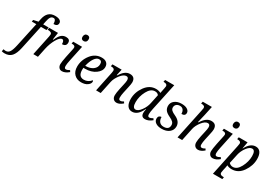

<svg xmlns="http://www.w3.org/2000/svg" viewBox="-95 -1941 4756 3352"><g transform="rotate(30 2283.0 -265.0)"><path d="M351.1 -479H238.8L134.8 7.8Q108.9 128.4 59.1 184.3Q9.3 240.2 -82 240.2Q-110.4 240.2 -140.1 231.9L-130.9 186Q-106 192.9 -85 192.9Q-36.6 192.9 -8.8 151.4Q19 109.9 41 8.8L146 -479H55.2L61 -515.1L157.2 -536.1L168 -590.8Q203.1 -770 357.9 -770Q421.9 -770 454.3 -749.8Q486.8 -729.5 486.8 -695.8Q486.8 -630.9 403.8 -630.9Q403.8 -724.1 353 -724.1Q316.4 -724.1 296.1 -693.8Q275.9 -663.6 264.2 -600.1L251 -536.1H361.8Z M708 -400.9Q708 -480 668 -480Q621.6 -480 569.6 -388.7Q517.6 -297.4 492.7 -182.1L455.1 0H361.8L445.8 -401.9Q451.7 -429.7 451.7 -446.8Q451.7 -494.1 372.1 -494.1H363.8L373 -536.1H549.8L528.8 -392.1H539.1Q579.1 -481.4 618.2 -513.7Q657.2 -545.9 709 -545.9Q791 -545.9 791 -477.1Q791 -400.9 708 -400.9Z M1009.8 -636.2Q953.6 -636.2 953.6 -690.9Q953.6 -722.7 970 -741.9Q986.3 -761.2 1013.7 -761.2Q1069.8 -761.2 1069.8 -706.1Q1069.8 -671.9 1053 -654.1Q1036.1 -636.2 1009.8 -636.2ZM847.7 -494.1 856.4 -536.1H1035.6L967.8 -214.8Q952.6 -143.1 952.6 -104Q952.6 -53.2 985.8 -53.2Q1014.6 -53.2 1057.6 -79.1L1075.7 -49.8Q1006.3 9.8 940.4 9.8Q903.3 9.8 880.4 -17.1Q857.4 -43.9 857.4 -85Q857.4 -129.9 879.9 -242.2L918.5 -425.8Q921.9 -441.9 921.9 -452.1Q921.9 -494.1 860.8 -494.1Z M1490.7 -125Q1501 -118.7 1501 -100.1Q1501 -60.1 1453.9 -25.1Q1406.7 9.8 1327.6 9.8Q1240.2 9.8 1186.5 -45.4Q1132.8 -100.6 1132.8 -196.8Q1132.8 -327.6 1217.3 -436.8Q1301.8 -545.9 1430.7 -545.9Q1494.1 -545.9 1529.1 -515.6Q1564 -485.4 1564 -431.2Q1564 -350.1 1479.7 -290Q1395.5 -230 1273.9 -230H1256.8Q1248 -230 1238.8 -231Q1236.8 -217.3 1236.8 -189Q1236.8 -53.2 1346.7 -53.2Q1432.1 -53.2 1490.7 -125ZM1248 -276.9H1257.8Q1346.2 -276.9 1403.6 -319.8Q1460.9 -362.8 1460.9 -431.2Q1460.9 -498 1402.8 -498Q1354.5 -498 1312.5 -437.3Q1270.5 -376.5 1248 -276.9Z M1720.2 0H1627L1710.9 -401.9Q1716.8 -429.7 1716.8 -446.8Q1716.8 -494.1 1647 -494.1H1639.2L1647.9 -536.1H1833L1806.2 -410.2H1815.9Q1897 -544.9 1998 -544.9Q2105 -544.9 2105 -434.1Q2105 -402.3 2086.9 -324.2L2061 -206.1Q2047.9 -146 2047.9 -101.1Q2047.9 -53.2 2083 -53.2Q2111.8 -53.2 2147 -76.2L2165 -46.9Q2099.6 9.8 2043 9.8Q2001.5 9.8 1976.8 -17.1Q1952.1 -43.9 1952.1 -89.8Q1952.1 -135.7 1971.2 -225.1L1994.1 -328.6Q2008.8 -389.2 2008.8 -421.9Q2008.8 -481 1962.9 -481Q1907.2 -481 1848.9 -405.8Q1790.5 -330.6 1773.9 -255.9Z M2547.4 -150.9H2541Q2469.2 9.8 2354 9.8Q2293 9.8 2259 -38.3Q2225.1 -86.4 2225.1 -172.9Q2225.1 -310.5 2310.8 -428.2Q2396.5 -545.9 2522.9 -545.9Q2579.1 -545.9 2621.1 -522Q2628.9 -567.9 2632.3 -578.1L2642.1 -626Q2648.9 -659.7 2648.9 -670.9Q2648.9 -717.8 2579.1 -717.8H2571.3L2580.1 -759.8H2764.2L2647.9 -214.8Q2633.3 -146 2633.3 -104Q2633.3 -53.2 2666 -53.2Q2694.3 -53.2 2738.3 -79.1L2756.3 -49.8Q2684.6 9.8 2615.2 9.8Q2537.1 9.8 2537.1 -73.2Q2537.1 -105 2547.4 -150.9ZM2604 -464.8Q2581.1 -501 2528.3 -501Q2442.9 -501 2385 -392.3Q2327.1 -283.7 2327.1 -168.9Q2327.1 -53.2 2390.1 -53.2Q2439.9 -53.2 2494.6 -127Q2549.3 -200.7 2566.9 -288.1Z M3123 -388.2Q3123 -438.5 3099.4 -468.8Q3075.7 -499 3033.2 -499Q2988.3 -499 2962.2 -474.9Q2936 -450.7 2936 -413.1Q2936 -379.9 2960.9 -356.4Q2985.8 -333 3038.1 -310.1Q3158.2 -256.3 3158.2 -154.8Q3158.2 -81.1 3101.6 -35.6Q3044.9 9.8 2951.2 9.8Q2875.5 9.8 2830.8 -20.8Q2786.1 -51.3 2786.1 -103Q2786.1 -135.3 2804 -152.1Q2821.8 -168.9 2849.1 -168.9Q2849.1 -106.9 2879.2 -72.5Q2909.2 -38.1 2963.4 -38.1Q3071.3 -38.1 3071.3 -130.9Q3071.3 -166.5 3048.3 -191.2Q3025.4 -215.8 2970.2 -241.2Q2898.4 -275.4 2873.8 -311.8Q2849.1 -348.1 2849.1 -396Q2849.1 -461.4 2902.6 -503.2Q2956.1 -544.9 3042 -544.9Q3115.7 -544.9 3157 -517.6Q3198.2 -490.2 3198.2 -450.2Q3198.2 -388.2 3123 -388.2Z M3455.1 -410.2Q3538.1 -544.9 3640.1 -544.9Q3747.1 -544.9 3747.1 -434.1Q3747.1 -402.3 3729 -324.2L3703.1 -206.1Q3689.9 -146 3689.9 -101.1Q3689.9 -53.2 3725.1 -53.2Q3753.9 -53.2 3789.1 -76.2L3807.1 -46.9Q3741.7 9.8 3685.1 9.8Q3643.6 9.8 3618.9 -17.1Q3594.2 -43.9 3594.2 -89.8Q3594.2 -135.7 3613.3 -225.1L3636.2 -328.6Q3650.9 -389.2 3650.9 -421.9Q3650.9 -481 3605 -481Q3549.3 -481 3490.5 -405Q3431.6 -329.1 3416 -255.9L3362.3 0H3269L3398.9 -618.2Q3408.2 -662.1 3408.2 -670.9Q3408.2 -717.8 3337.9 -717.8H3330.1L3338.9 -759.8H3522.9L3483.9 -576.2Q3466.3 -494.1 3444.3 -410.2Z M4048.3 -636.2Q3992.2 -636.2 3992.2 -690.9Q3992.2 -722.7 4008.5 -741.9Q4024.9 -761.2 4052.2 -761.2Q4108.4 -761.2 4108.4 -706.1Q4108.4 -671.9 4091.6 -654.1Q4074.7 -636.2 4048.3 -636.2ZM3886.2 -494.1 3895 -536.1H4074.2L4006.3 -214.8Q3991.2 -143.1 3991.2 -104Q3991.2 -53.2 4024.4 -53.2Q4053.2 -53.2 4096.2 -79.1L4114.3 -49.8Q4044.9 9.8 3979 9.8Q3941.9 9.8 3918.9 -17.1Q3896 -43.9 3896 -85Q3896 -129.9 3918.5 -242.2L3957 -425.8Q3960.4 -441.9 3960.4 -452.1Q3960.4 -494.1 3899.4 -494.1Z M4318.4 198.2 4309.6 240.2H4121.6L4254.4 -394Q4263.2 -436 4263.2 -446.8Q4263.2 -494.1 4193.4 -494.1H4185.5L4194.3 -536.1H4371.6L4347.7 -402.8H4352.5Q4424.8 -545.9 4535.6 -545.9Q4596.7 -545.9 4629.6 -499.5Q4662.6 -453.1 4662.6 -365.2Q4662.6 -231 4578.9 -110.6Q4495.1 9.8 4364.3 9.8Q4307.1 9.8 4266.6 -13.2Q4262.2 19 4258.3 35.2L4244.6 96.2Q4235.4 137.7 4235.4 151.9Q4235.4 198.2 4305.2 198.2ZM4282.2 -70.8Q4314.5 -35.2 4361.3 -35.2Q4444.8 -35.2 4502.7 -144.3Q4560.5 -253.4 4560.5 -366.2Q4560.5 -482.9 4497.6 -482.9Q4445.8 -482.9 4393.1 -410.9Q4340.3 -338.9 4323.2 -261.2Z"/></g></svg>

Font: Droid Serif
Style: Italic
Weight: 400
Italic angle: -12°
Designer: Monotype Design team
Foundry: Monotype Imaging Inc.
Version: Version 1.03